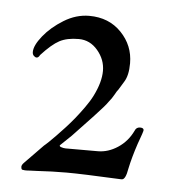

<svg xmlns="http://www.w3.org/2000/svg" viewBox="-36 -811 372 408"><g transform="rotate(5 150.0 -607.0)"><path d="M42 -685Q39 -679 35 -679Q32 -679 29 -682Q26 -685 26 -690Q26 -704 42.5 -724.5Q59 -745 85 -761Q111 -777 139 -777Q181 -777 207.5 -749.5Q234 -722 234 -684Q234 -658 225 -644Q221 -637 218 -632.5Q215 -628 214 -626Q213 -625 211 -622Q209 -619 207 -615Q202 -606 196 -599Q190 -590 167.5 -566Q145 -542 124 -520L101 -498Q99 -496 103 -494Q109 -492 113 -492H182Q204 -492 224.5 -505.5Q245 -519 256 -542Q259 -550 267 -550Q275 -550 275 -545Q275 -542 265 -515Q255 -485 250 -461Q246 -437 238 -437H235Q193 -439 164.5 -440Q136 -441 120 -441Q104 -441 88.5 -440.5Q73 -440 57 -439Q50 -439 44 -438.5Q38 -438 34 -438Q30 -438 28 -438.5Q26 -439 25 -439Q23 -441 23 -445Q23 -449 28 -454L67 -494Q68 -495 70.5 -497Q73 -499 77 -503Q85 -511 91.5 -517.5Q98 -524 109 -536Q120 -548 128.5 -558.5Q137 -569 147 -583Q152 -590 156 -596.5Q160 -603 163 -609Q178 -639 178 -663Q178 -687 161.5 -706.5Q145 -726 121 -726Q96 -726 80 -717.5Q64 -709 42 -685Z"/></g></svg>

Font: Benne
Style: Regular
Weight: 400
Designer: John-Daniel Harrington
Version: Version 1.001